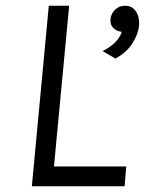

<svg xmlns="http://www.w3.org/2000/svg" viewBox="-20 -649 505 669"><path d="M91 0 150 -629H221L168 -69H420L414 0ZM382 -445 337.5 -471Q361.5 -483 379.2 -499.5Q397 -516 404.5 -538Q386 -540 374.5 -551.8Q363 -563.5 365 -583.5Q367.5 -602.5 381.5 -615.8Q395.5 -629 416 -629Q441 -629 454 -608.8Q467 -588.5 464.5 -559.5Q461.5 -529.5 441 -497.5Q420.5 -465.5 382 -445Z"/></svg>

Font: Karla
Style: Italic
Weight: 400
Italic angle: -8°
Designer: Jonathan Pinhorn
Version: Version 2.004;gftools[0.9.33]